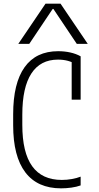

<svg xmlns="http://www.w3.org/2000/svg" viewBox="-20 -1020 540 1050"><path d="M314 10Q185 10 118.5 -77.5Q52 -165 52 -335V-395Q52 -565 114.5 -652.5Q177 -740 298 -740Q333 -740 364.5 -733Q396 -726 421 -712V-475H372V-708L397 -667Q356 -694 297 -694Q201 -694 151.5 -618Q102 -542 102 -393V-337Q102 -186 156 -111Q210 -36 318 -36Q346 -36 373.5 -41Q401 -46 421 -54V-6Q399 2 370.5 6Q342 10 314 10ZM80 -780 229 -1000H311L460 -780H400L272 -971H268L140 -780Z"/></svg>

Font: M PLUS Code Latin Light
Style: Regular
Weight: 300
Designer: Coji Morishita
Foundry: UNDERFOREST DESIGN
Version: Version 1.002; ttfautohint (v1.8.3)